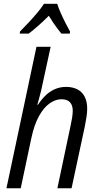

<svg xmlns="http://www.w3.org/2000/svg" viewBox="-20 -1011 531 1031"><path d="M14.6 0 175.8 -759.8H252L208.5 -559.6Q205.1 -541.5 200.4 -522.7Q195.8 -503.9 190.7 -485.4Q185.5 -466.8 180.7 -448.7H184.1Q200.7 -474.6 222.4 -496.3Q244.1 -518.1 272.5 -531.2Q300.8 -544.4 335 -544.4Q370.1 -544.4 395.5 -531.2Q420.9 -518.1 434.6 -491.9Q448.2 -465.8 448.2 -426.8Q448.2 -406.7 444.3 -381.8Q440.4 -356.9 435.5 -332.5L364.3 0H288.1L358.4 -333Q363.8 -356.9 367.2 -378.2Q370.6 -399.4 370.6 -416.5Q370.6 -445.8 355.7 -461.9Q340.8 -478 310.1 -478Q277.8 -478 246.3 -455.8Q214.8 -433.6 189 -387Q163.1 -340.3 147.5 -265.6L91.3 0ZM85.9 -830.6 87.4 -841.8Q107.4 -861.8 131.8 -887.9Q156.2 -914.1 179 -940.9Q201.7 -967.8 216.3 -990.7H287.1Q293.9 -968.8 306.2 -941.2Q318.4 -913.6 332 -887Q345.7 -860.4 356 -841.8L355 -830.6H309.6Q299.3 -842.8 287.8 -858.2Q276.4 -873.5 264.9 -890.6Q253.4 -907.7 242.2 -926.3Q214.4 -898.4 186.5 -873.8Q158.7 -849.1 134.3 -830.6Z"/></svg>

Font: Open Sans SemiCondensed
Style: Italic
Weight: 400
Width: 4
Italic angle: -12°
Designer: Monotype Design Team
Foundry: Monotype Imaging Inc.
Version: Version 3.000